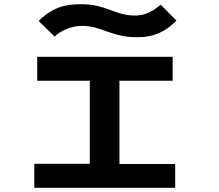

<svg xmlns="http://www.w3.org/2000/svg" viewBox="-20 -893 1040 913"><path d="M143 0V-114H407V-509H157V-623H801V-509H548V-113H813V0ZM744 -871 819 -795Q782 -757 737.5 -736.5Q693 -716 633 -716Q588 -716 553.5 -724Q519 -732 489.5 -743Q460 -754 431.5 -762Q403 -770 369 -770Q335 -770 299 -756Q263 -742 240 -719L164 -793Q192 -824 239.5 -848.5Q287 -873 365 -873Q409 -873 442 -865Q475 -857 503 -846Q531 -835 560 -827Q589 -819 625 -819Q657 -819 688 -833.5Q719 -848 744 -871Z"/></svg>

Font: Inconsolata UltraExpanded ExtraBold
Style: Regular
Weight: 800
Width: 9
Monospace: yes
Designer: Raph Levien, Cyreal, Brenton Simpson
Foundry: Raph Levien, Cyreal, Google
Version: Version 3.001; ttfautohint (v1.8.2.53-6de2)